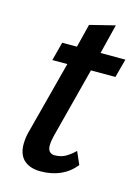

<svg xmlns="http://www.w3.org/2000/svg" viewBox="-90 -589 477 652"><g transform="rotate(15 148.5 -262.5)"><path d="M75.2 -430.7H127L147.5 -512.7L235.8 -534.7L210 -430.7H297.4L279.8 -365.2H193.8L129.4 -116.7Q126.5 -104 125.5 -96.9Q124.5 -89.8 124.5 -84.5Q124.5 -67.4 131.8 -61Q139.2 -54.7 147.5 -54.7Q171.9 -54.7 188.7 -64.9Q205.6 -75.2 219.2 -88.9L238.8 -44.4Q195.3 10.3 116.2 10.3Q79.6 10.3 58.6 -8.5Q37.6 -27.3 37.6 -65.4Q37.6 -73.2 38.6 -82.3Q39.6 -91.3 42 -102.1L110.8 -365.2H58.1Z"/></g></svg>

Font: PT Astra Sans
Style: Italic
Weight: 400
Italic angle: -16°
Designer: A.Korolkova, I. Chaeva
Foundry: ParaType Ltd
Version: Version 1.001; ttfautohint (v1.6)